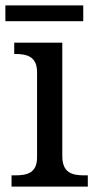

<svg xmlns="http://www.w3.org/2000/svg" viewBox="-20 -695 360 715"><path d="M0 -616H290V-675H0ZM23 0H307V-42H294C249 -42 212 -51 212 -114V-536H33V-494H36C80 -494 118 -485 118 -426V-109C118 -50 80 -42 36 -42H23Z"/></svg>

Font: Noto Serif Tangut
Style: Regular
Weight: 400
Designer: YANG Xicheng
Foundry: Liu Zhao Studio
Version: Version 2.169